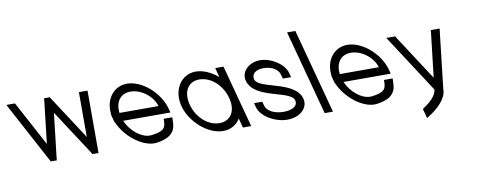

<svg xmlns="http://www.w3.org/2000/svg" viewBox="-186 -1196 4552 1828"><g transform="rotate(-10 2090.5 -281.5)"><path d="M-79.8 -533 200.3 -10 216.4 20H275.4L277.4 -6L326.5 -431L603.4 -6L619.4 20H678.4L678.3 -10L678.2 -533L677.8 -583H594.8L594.8 -553L594.8 -150L329.8 -557L313.8 -583H257.8L255.8 -557L208.8 -150L-7.2 -553L-23.2 -583H-106.2Z M940.9 -321C927.2 -429.5 981.8 -503 1079.2 -503C1189.5 -502 1293.9 -411 1318 -321ZM882.6 -241C940.2 -102.9 1093.1 21.6 1217.8 21.6C1225.8 21.6 1233.6 21 1241.4 20C1374.5 2 1424.5 -54 1427.2 -141L1429.3 -193H1345.3L1344.8 -165C1342.2 -100 1318.9 -75 1209.9 -60H1208.9C1202.7 -59.1 1196.3 -58.6 1189.9 -58.6C1105.1 -58.6 1006.4 -138.5 962.6 -241H1379.4H1419.4L1408.7 -281C1365.8 -441 1202.8 -583 1057.8 -583C926.1 -582.1 840.8 -464.5 860.6 -321H858L868.7 -281L879.4 -241Z M1533.7 -281C1576.3 -122 1739.4 20 1884.4 20C1884.9 20 1885.4 20 1885.9 20C1958.4 20 2015.9 -15.5 2050 -70.8L2063.6 -20L2074.4 20H2154.4L2143.6 -20L2073.7 -281L2072.7 -284.8L2003.5 -543L1992.8 -583H1912.8L1923.5 -543L1937.3 -491.3C1872.9 -547.1 1795.4 -583 1722.8 -583C1579.1 -582 1490.8 -441 1533.7 -281ZM1613.7 -281C1578.9 -411 1635.2 -503 1744.2 -503C1854.5 -502 1958.9 -411 1993.7 -281L1995 -276.3C2028.1 -148.8 1970.6 -60 1862.9 -60C1862.4 -60 1861.8 -60 1861.2 -60C1754.1 -60 1648.1 -152.7 1613.7 -281Z M2598.8 -413C2574.2 -505 2451.3 -583 2343.3 -583C2237.6 -582 2154.2 -505 2178.8 -413C2229.9 -226.1 2582.2 -251 2609.7 -148.7C2623.4 -97.4 2575.6 -60 2483.4 -60C2482.3 -60 2481.2 -60 2480.1 -60C2390 -60 2322.8 -99.6 2309.3 -150L2298.6 -190H2218.6L2229.3 -150C2254.2 -57 2387.9 20 2504.9 20C2505.6 20 2506.4 20 2507.1 20C2624.8 20 2714 -57.7 2689.1 -150.8C2640 -333.9 2285.6 -313.1 2258.8 -413C2246.2 -464 2284.7 -503 2364.7 -503C2446 -502 2504.9 -465 2518.8 -413L2529.6 -373H2609.6Z M2656.1 -759 2854.1 -20 2864.9 20H2944.9L2934.1 -20L2736.1 -759L2725.4 -799H2645.4Z M3070.9 -321C3057.2 -429.5 3111.8 -503 3209.2 -503C3319.5 -502 3423.9 -411 3448 -321ZM3012.6 -241C3070.2 -102.9 3223.1 21.6 3347.8 21.6C3355.8 21.6 3363.6 21 3371.4 20C3504.5 2 3554.5 -54 3557.2 -141L3559.3 -193H3475.3L3474.8 -165C3472.2 -100 3448.9 -75 3339.9 -60H3338.9C3332.7 -59.1 3326.3 -58.6 3319.9 -58.6C3235.1 -58.6 3136.4 -138.5 3092.6 -241H3509.4H3549.4L3538.7 -281C3495.8 -441 3332.8 -583 3187.8 -583C3056.1 -582.1 2970.8 -464.5 2990.6 -321H2988L2998.7 -281L3009.4 -241Z M3994.3 -557 3945.1 -132 3668.3 -557 3652.3 -583H3566.3L3601.8 -529L3933.1 -19.5C3927.4 42.4 3858.7 98.9 3808.9 132L3792.1 144L3816.7 236L3867.6 202C3921.7 165 4018 84 4016.4 -8L4075.8 -529L4082.3 -583H3996.3Z"/></g></svg>

Font: Nordica Advanced
Style: RegularLObl
Weight: 300
Version: Version 1.07